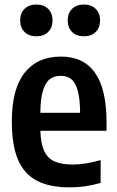

<svg xmlns="http://www.w3.org/2000/svg" viewBox="-20 -798 505 828"><path d="M439.5 -234H154Q156 -178.5 170.5 -147Q185 -115.5 215 -102Q245 -88.5 295 -88.5Q346.5 -88.5 414 -107.5V-9Q377.5 1 345.8 5.5Q314 10 280.5 10Q193.5 10 138.8 -18.8Q84 -47.5 57.5 -109.8Q31 -172 31 -274.5Q31 -414.5 86.2 -484.2Q141.5 -554 242.5 -554Q439.5 -554 439.5 -271ZM154 -311.5H325.5Q325 -373 315 -408Q305 -443 287 -457Q269 -471 242 -471Q214 -471 195.2 -457Q176.5 -443 165.5 -408Q154.5 -373 154 -311.5ZM67 -710Q67 -741.5 86 -760Q105 -778.5 137 -778.5Q168.5 -778.5 187.5 -760Q206.5 -741.5 206.5 -710Q206.5 -678.5 187.5 -660Q168.5 -641.5 137 -641.5Q105 -641.5 86 -660Q67 -678.5 67 -710ZM272 -710Q272 -741.5 291 -760Q310 -778.5 341.5 -778.5Q373.5 -778.5 392.5 -760Q411.5 -741.5 411.5 -710Q411.5 -678.5 392.5 -660Q373.5 -641.5 341.5 -641.5Q310 -641.5 291 -660Q272 -678.5 272 -710Z"/></svg>

Font: Encode Sans Condensed SemiBold
Style: Regular
Weight: 600
Width: 3
Designer: Multiple Designers
Foundry: Impallari Type
Version: Version 2.000